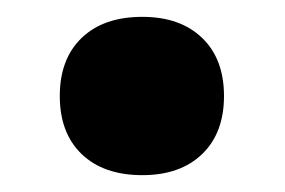

<svg xmlns="http://www.w3.org/2000/svg" viewBox="-20 -400 338 228"><path d="M149 -192Q103 -192 77 -217Q51 -242 51 -286Q51 -330 77 -355Q103 -380 149 -380Q194 -380 220 -355Q246 -330 246 -286Q246 -242 220 -217Q194 -192 149 -192Z"/></svg>

Font: M PLUS 2 Thin ExtraBold
Style: Regular
Weight: 800
Version: Version 1.001